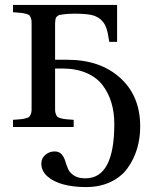

<svg xmlns="http://www.w3.org/2000/svg" viewBox="-20 -510 626 771"><path d="M32.2 0V-28.8Q52.7 -30.3 63 -31.2Q73.2 -32.2 83.3 -34.9Q93.3 -37.6 96.7 -40.3Q100.1 -43 103.3 -50.5Q106.4 -58.1 106.7 -65.2Q106.9 -72.3 106.9 -86.9V-402.8Q106.9 -417.5 106.7 -424.6Q106.4 -431.6 103.3 -439.2Q100.1 -446.8 96.7 -449.5Q93.3 -452.1 83.3 -454.8Q73.2 -457.5 63 -458.5Q52.7 -459.5 32.2 -460.9V-490.2H450.2V-341.8H418.9Q413.6 -378.4 406.5 -398.7Q399.4 -418.9 383.3 -432.6Q367.2 -446.3 343 -450.7Q318.8 -455.1 276.9 -455.1H275.9Q259.3 -454.6 250.7 -454.1Q242.2 -453.6 232.7 -452.1Q223.1 -450.7 219.2 -450Q215.3 -449.2 210.7 -445.3Q206.1 -441.4 204.8 -439.2Q203.6 -437 202.4 -429.4Q201.2 -421.9 201.2 -417Q201.2 -412.1 201.2 -399.9V-270H251Q381.8 -270 462.4 -197.5Q543 -125 543 -2Q543 45.4 530.3 87.6Q517.6 129.9 492.4 165Q467.3 200.2 424.1 220.7Q380.9 241.2 325.2 241.2Q274.9 241.2 235.1 230.7Q195.3 220.2 170.7 198.5Q146 176.8 146 147Q146 125.5 162.1 111.8Q178.2 98.1 199.2 98.1Q217.3 98.1 227.3 109.4Q237.3 120.6 241.9 136.5Q246.6 152.3 253.2 168Q259.8 183.6 276.9 194.8Q293.9 206.1 323.2 206.1Q439 206.1 439 -12.2Q439 -59.1 427.2 -98.1Q415.5 -137.2 391.6 -168.5Q367.7 -199.7 326.4 -217.3Q285.2 -234.9 230 -234.9H201.2V-86.9Q201.2 -72.3 201.4 -65.2Q201.7 -58.1 204.8 -50.5Q208 -43 211.4 -40.3Q214.8 -37.6 224.9 -34.9Q234.9 -32.2 245.1 -31.2Q255.4 -30.3 275.9 -28.8V0Z"/></svg>

Font: Heuristica
Style: Regular
Weight: 400
Version: Version 1.0.2